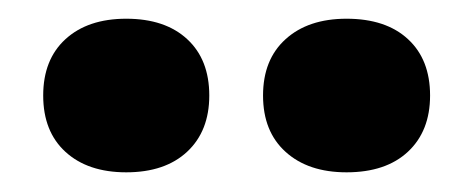

<svg xmlns="http://www.w3.org/2000/svg" viewBox="-20 -706 493 200"><path d="M111.5 -526.5Q71.5 -526.5 48.2 -547.8Q25 -569 25 -606.5Q25 -644 48.2 -665.2Q71.5 -686.5 111.5 -686.5Q152 -686.5 175 -665.2Q198 -644 198 -606.5Q198 -569.5 175 -548Q152 -526.5 111.5 -526.5ZM341 -526.5Q301 -526.5 277.5 -547.8Q254 -569 254 -606.5Q254 -644 277.5 -665.2Q301 -686.5 341 -686.5Q382 -686.5 405 -665.2Q428 -644 428 -606.5Q428 -569.5 405 -548Q382 -526.5 341 -526.5Z"/></svg>

Font: Fraunces 9pt SuperSoft
Style: Bold
Weight: 700
Version: Version 1.000;[b76b70a41]